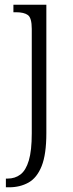

<svg xmlns="http://www.w3.org/2000/svg" viewBox="-20 -556 312 816"><path d="M5 240V203H12Q44 203 67 185.5Q90 168 102.5 126Q115 84 115 11V-433Q115 -480 98.5 -492Q82 -504 48 -504H37V-536H177V10Q177 100 157 150Q137 200 101 220Q65 240 19 240Z"/></svg>

Font: Noto Serif SemiCondensed Light
Style: Regular
Weight: 300
Width: 4
Designer: Monotype Design Team
Foundry: Monotype Imaging Inc.
Version: Version 2.013